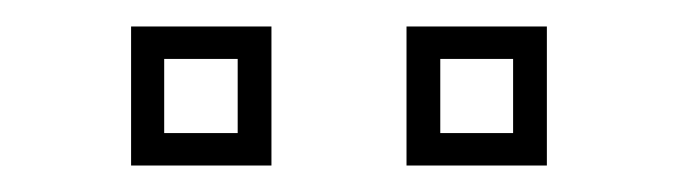

<svg xmlns="http://www.w3.org/2000/svg" viewBox="-20 -691 512 145"><path d="M287 -566V-671H393V-566ZM79 -566V-671H185V-566ZM104 -590.5H159.5V-646.5H104ZM312.5 -590.5H367.5V-646.5H312.5Z"/></svg>

Font: Tourney Thin Light
Style: Regular
Weight: 300
Version: Version 1.015